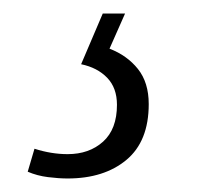

<svg xmlns="http://www.w3.org/2000/svg" viewBox="-20 -29 305 284"><path d="M80 235Q67 235 51 233Q35 231 21 225L31 191Q56 199 80 199Q112 199 132.5 180.5Q153 162 153 126Q153 101 138.5 86Q124 71 100 66L132 -9H165L142 43Q168 53 184 73Q200 93 200 125Q200 180 167 207.5Q134 235 80 235Z"/></svg>

Font: Noto Serif ExtraCondensed Light
Style: Italic
Weight: 300
Width: 2
Italic angle: -12°
Designer: Monotype Design Team
Foundry: Monotype Imaging Inc.
Version: Version 2.014; ttfautohint (v1.8.4.7-5d5b)